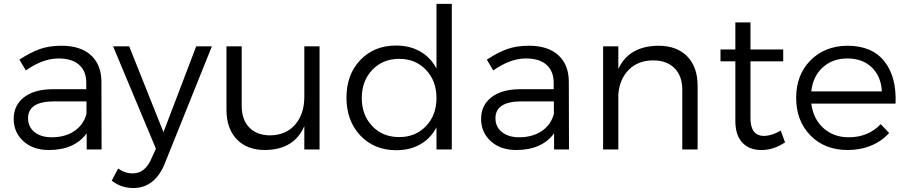

<svg xmlns="http://www.w3.org/2000/svg" viewBox="-20 -762 4625 979"><path d="M498 0H421.9V-82Q359.4 2.9 229 2.9Q148.4 2.9 99.1 -42.2Q49.8 -87.4 49.8 -155.8Q49.8 -225.1 102.3 -265.9Q154.8 -306.6 247.1 -307.1H419.9V-339.8Q419.9 -398.4 383.8 -431.2Q347.7 -463.9 278.8 -463.9Q198.2 -463.9 111.8 -402.8L79.1 -458Q134.8 -494.6 182.6 -511.7Q230.5 -528.8 293.9 -528.8Q390.6 -528.8 443.4 -480.7Q496.1 -432.6 497.1 -348.1ZM244.1 -62Q311.5 -62 358.6 -93.5Q405.8 -125 420.9 -181.2V-245.1H256.8Q123 -245.1 123 -159.2Q123 -115.2 156 -88.6Q189 -62 244.1 -62Z M818.8 75.2Q793.9 135.3 753.7 166Q713.4 196.8 660.6 196.8Q596.7 196.8 549.8 159.2L582.5 97.2Q617.2 122.1 656.7 122.1Q720.2 122.1 752.4 45.9L774.9 -3.9L556.6 -525.9H638.7L813.5 -87.9L980.5 -525.9H1060.5Z M1531.7 -525.9H1609.4V0H1531.7V-119.1Q1480 1.5 1331.5 2.9Q1239.3 2.9 1187 -52Q1134.8 -106.9 1134.8 -202.1V-525.9H1212.4V-222.2Q1212.4 -151.9 1251.2 -111.8Q1290 -71.8 1358.4 -71.8Q1439 -73.2 1485.4 -127.2Q1531.7 -181.2 1531.7 -268.1Z M2205.6 -742.2H2283.7V0H2205.6V-112.8Q2176.3 -56.6 2123.5 -26.4Q2070.8 3.9 2000.5 3.9Q1888.2 3.9 1817.4 -71Q1746.6 -146 1746.6 -264.2Q1746.6 -381.8 1817.1 -455.8Q1887.7 -529.8 1999.5 -529.8Q2069.8 -529.8 2123 -499.3Q2176.3 -468.8 2205.6 -412.1ZM2015.6 -63Q2098.6 -63 2152.1 -118.9Q2205.6 -174.8 2205.6 -262.2Q2205.6 -349.6 2152.1 -405.8Q2098.6 -461.9 2015.6 -461.9Q1932.1 -461.9 1878.4 -405.8Q1824.7 -349.6 1824.7 -262.2Q1824.7 -174.8 1878.2 -118.9Q1931.6 -63 2015.6 -63Z M2881.3 0H2805.2V-82Q2742.7 2.9 2612.3 2.9Q2531.7 2.9 2482.4 -42.2Q2433.1 -87.4 2433.1 -155.8Q2433.1 -225.1 2485.6 -265.9Q2538.1 -306.6 2630.4 -307.1H2803.2V-339.8Q2803.2 -398.4 2767.1 -431.2Q2731 -463.9 2662.1 -463.9Q2581.5 -463.9 2495.1 -402.8L2462.4 -458Q2518.1 -494.6 2565.9 -511.7Q2613.8 -528.8 2677.2 -528.8Q2773.9 -528.8 2826.7 -480.7Q2879.4 -432.6 2880.4 -348.1ZM2627.4 -62Q2694.8 -62 2741.9 -93.5Q2789.1 -125 2804.2 -181.2V-245.1H2640.1Q2506.3 -245.1 2506.3 -159.2Q2506.3 -115.2 2539.3 -88.6Q2572.3 -62 2627.4 -62Z M3336.9 -528.8Q3431.2 -528.8 3484.1 -474.6Q3537.1 -420.4 3537.1 -324.2V0H3459V-304.2Q3459 -374.5 3419.4 -414.3Q3379.9 -454.1 3310.1 -454.1Q3233.4 -453.6 3186.5 -406.7Q3139.6 -359.9 3132.8 -282.2V0H3055.2V-525.9H3132.8V-410.2Q3187 -527.3 3336.9 -528.8Z M3960.9 -96.2 3982.9 -36.1Q3924.8 2.9 3863.8 2.9Q3802.7 3.9 3766.1 -33.7Q3729.5 -71.3 3729.5 -146V-449.2H3653.8V-509.8H3729.5V-647.9H3806.6V-509.8H3973.6V-449.2H3806.6V-159.2Q3806.6 -68.8 3877 -68.8Q3917.5 -70.3 3960.9 -96.2Z M4300.8 -528.8Q4425.8 -528.8 4489 -449.7Q4552.2 -370.6 4546.4 -233.9H4116.7Q4126.5 -155.8 4178.5 -108.9Q4230.5 -62 4307.6 -62Q4406.7 -62 4470.7 -128.9L4513.7 -84Q4476.1 -42 4421.6 -19.5Q4367.2 2.9 4301.8 2.9Q4185.5 2.9 4112.5 -71.3Q4039.6 -145.5 4039.6 -263.2Q4039.6 -380.4 4112.5 -454.1Q4185.5 -527.8 4300.8 -528.8ZM4116.7 -295.9H4476.6Q4472.7 -372.6 4425.3 -418.2Q4377.9 -463.9 4300.8 -463.9Q4225.1 -463.9 4175 -418.2Q4125 -372.6 4116.7 -295.9Z"/></svg>

Font: Montserrat-Arabic Light
Style: Regular
Weight: 300
Designer: Mohamed Gaber
Foundry: Kief Type Foundry
Version: Version 5.008;PS 005.008;hotconv 1.0.88;makeotf.lib2.5.64775